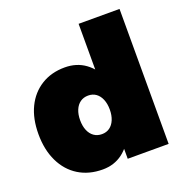

<svg xmlns="http://www.w3.org/2000/svg" viewBox="-133 -863 956 992"><g transform="rotate(-20 345.0 -367.0)"><path d="M260 -555Q325 -555 372.5 -520.5Q420 -486 446.5 -423.5Q473 -361 473 -276Q473 -190 447.5 -126Q422 -62 375.5 -27Q329 8 266 8Q190 8 133.5 -27Q77 -62 46 -126.5Q15 -191 15 -277Q15 -362 45 -424Q75 -486 130.5 -520.5Q186 -555 260 -555ZM324 -377Q299 -377 280.5 -364Q262 -351 252 -327Q242 -303 242 -271Q242 -239 252 -215Q262 -191 280.5 -178Q299 -165 324 -165Q349 -165 367 -178Q385 -191 395 -215Q405 -239 405 -271Q405 -303 395 -327Q385 -351 367 -364Q349 -377 324 -377ZM405 -742H630V0H405Z"/></g></svg>

Font: Alexandria Black
Style: Regular
Weight: 900
Designer: Mohamed Gaber
Foundry: Kief Type Foundry
Version: Version 5.100